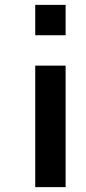

<svg xmlns="http://www.w3.org/2000/svg" viewBox="-20 -520 352 790"><path d="M187.5 250H125V187.5V125V62.5V0V-62.5V-125V-187.5V-250H187.5H250V-187.5V-125V-62.5V0V62.5V125V187.5V250ZM187.5 -375H125V-437.5V-500H187.5H250V-437.5V-375Z"/></svg>

Font: PixelArmy
Style: Medium
Weight: 500
Version: Version 001.000